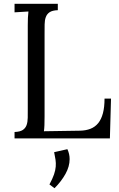

<svg xmlns="http://www.w3.org/2000/svg" viewBox="-20 -720 618 999"><path d="M211.9 -115.2Q211.9 -87.9 211.2 -68.8Q210.4 -49.8 208.5 -37.1L395.5 -40Q426.8 -40.5 450.9 -50Q475.1 -59.6 491.2 -79.6Q507.3 -99.6 515.6 -131.1Q523.9 -162.6 523.9 -207H557.6L551.8 0H55.7V-33.2Q84 -34.2 98.1 -43.5Q112.3 -52.7 118.2 -68.8Q124 -85 124.3 -107.2Q124.5 -129.4 124.5 -155.8V-587.9Q124.5 -608.4 125.2 -626.7Q126 -645 127.9 -660.2L55.7 -655.8V-700.2H280.8V-667Q252.4 -666 238.3 -656.5Q224.1 -647 218.3 -630.9Q212.4 -614.7 212.2 -592.8Q211.9 -570.8 211.9 -543.9ZM330.6 56.2Q342.3 81.1 342.3 107.9Q342.3 146 320.8 184.8Q299.3 223.6 263.7 259.3L237.3 239.7Q253.4 210 261 187.7Q268.6 165.5 270 147Q271.5 128.4 268.8 110.6Q266.1 92.8 261.7 71.8Z"/></svg>

Font: Lora
Style: Regular
Weight: 400
Designer: Olga Karpushina, Alexei Vanyashin
Foundry: Cyreal (www.cyreal.org, a@cyreal.org)
Version: Version 1.014